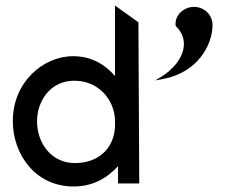

<svg xmlns="http://www.w3.org/2000/svg" viewBox="-20 -666 818 697"><path d="M684.5 -641C648.5 -641 614.5 -613 617.5 -575V-573L618.5 -571C665.5 -525 651.5 -465 605.5 -419C594.5 -408 581.5 -397 566.5 -388L543.5 -374L570.5 -379C697.5 -402 751.5 -503 751.5 -575C751.5 -612 721.5 -641 684.5 -641ZM408.5 -63V0H485.5L482.5 -585L397.5 -646V-390C363.5 -429 315.5 -462 245.5 -462C136.5 -462 26.5 -368 26.5 -226C26.5 -108 106.5 11 247.5 11C319.5 11 371.5 -22 408.5 -63ZM397.5 -226C402.5 -138 346.5 -74 251.5 -74C167.5 -74 114.5 -145 114.5 -226C114.5 -300 163.5 -373 249.5 -373C341.5 -373 397.5 -299 397.5 -226Z"/></svg>

Font: Charger
Style: Bd
Weight: 400
Designer: Jasper
Foundry: Cannot Into Space Fonts
Version: Version 0.98